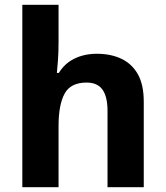

<svg xmlns="http://www.w3.org/2000/svg" viewBox="-20 -780 690 800"><path d="M224 -607Q224 -563 221.5 -529.5Q219 -496 217 -476H225Q243 -505 267 -522Q291 -539 320.5 -547.5Q350 -556 383 -556Q442 -556 486 -535Q530 -514 554.5 -470.5Q579 -427 579 -356V0H428V-318Q428 -377 407 -406.5Q386 -436 341 -436Q274 -436 249 -389.5Q224 -343 224 -256V0H73V-760H224Z"/></svg>

Font: Noto Sans Cherokee
Style: Regular
Weight: 400
Designer: Monotype Design Team
Foundry: Monotype Imaging Inc.
Version: Version 2.001